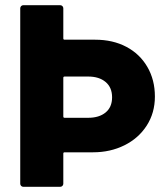

<svg xmlns="http://www.w3.org/2000/svg" viewBox="-20 -720 643 740"><path d="M577 -348Q577 -285 545.5 -236Q514 -187 459.5 -160Q405 -133 339 -133H229Q224 -133 224 -128V-12Q224 -7 220.5 -3.5Q217 0 212 0H70Q65 0 61.5 -3.5Q58 -7 58 -12V-688Q58 -693 61.5 -696.5Q65 -700 70 -700H212Q217 -700 220.5 -696.5Q224 -693 224 -688V-572Q224 -567 229 -567H347Q415 -567 467 -539.5Q519 -512 548 -462Q577 -412 577 -348ZM412 -345Q412 -383 387 -404Q362 -425 320 -425H229Q224 -425 224 -420V-271Q224 -266 229 -266H320Q362 -266 387 -286.5Q412 -307 412 -345Z"/></svg>

Font: BARLOWEXTRABOLD
Style: Regular
Weight: 800
Designer: Jeremy Tribby
Foundry: Tribby Type
Version: Version 1.422